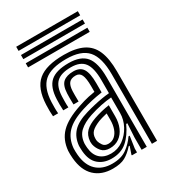

<svg xmlns="http://www.w3.org/2000/svg" viewBox="-189 -860 858 967"><g transform="rotate(-30 240.0 -377.0)"><path d="M410.5 0V-404Q410.5 -501.5 373.2 -543.8Q336 -586 249.5 -586Q160.5 -586 120.8 -550.9Q81 -515.8 77.5 -434.8Q77 -419.5 76.9 -402.8Q76.8 -386 78.2 -369.2H48.5Q47 -387 46.9 -401.4Q46.8 -415.8 47.5 -436Q51.2 -530 98.8 -570Q146.2 -610 249.5 -610Q318 -610 360 -589.1Q402 -568.2 421.2 -523Q440.5 -477.8 440.5 -404V0ZM209 -60Q247.8 -60 279.5 -82.6Q311.2 -105.2 330.2 -140.8Q349.2 -176.2 349.2 -214.8V-305Q321.8 -303.2 287.6 -296.1Q253.5 -289 220 -278Q173.2 -262.5 146.5 -238Q119.8 -213.5 117 -169.5Q116.8 -162.8 117.4 -155.9Q118 -149 118.2 -144.8Q121.8 -104 145.2 -82Q168.8 -60 209 -60ZM216.8 -86Q185.8 -86 169.4 -105.1Q153 -124.2 148 -147.5Q147.5 -150.5 147 -157Q146.5 -163.5 146.8 -166.5Q149.5 -201 169.6 -221.1Q189.8 -241.2 229 -255Q248.8 -262 272.8 -267.9Q296.8 -273.8 319.5 -277V-212Q319.5 -176.5 307.4 -147.9Q295.2 -119.2 272.2 -102.6Q249.2 -86 216.8 -86ZM221.2 -109.5Q243 -109.5 258.2 -122.5Q273.5 -135.5 281.5 -158Q289.5 -180.5 289.5 -209.2V-246.5Q271.2 -242.2 258.4 -238.5Q245.5 -234.8 238.5 -232Q205.2 -218.2 191.4 -204Q177.5 -189.8 177 -166.8Q177 -162 177 -158.1Q177 -154.2 178 -150Q181 -137.8 190.9 -123.6Q200.8 -109.5 221.2 -109.5ZM178.8 10.5Q114 10.5 74.4 -26.8Q34.8 -64 28.5 -137Q27.8 -146.2 27.2 -159.4Q26.8 -172.5 27.5 -180.2Q32.8 -241.8 70.9 -280.6Q109 -319.5 191.2 -346.8Q210.5 -353.2 224.1 -357.2Q237.8 -361.2 252.8 -364.5Q267.8 -367.8 290.5 -371.5V-404.2Q290.5 -450.2 281.1 -470.1Q271.8 -490 249.5 -490Q222.2 -490 210.4 -475.6Q198.5 -461.2 197.2 -429.5Q197 -424.2 196.8 -406Q196.5 -387.8 197.2 -369.2H167.5Q166.5 -391.5 166.9 -406.9Q167.2 -422.2 167.5 -432.8Q169.5 -479 190.2 -496.5Q211 -514 249.5 -514Q288 -514 304.2 -488.5Q320.5 -463 320.5 -404.2V-350.8Q283.5 -345.2 256.8 -339.1Q230 -333 201 -324Q127.2 -300.8 94.8 -266Q62.2 -231.2 57.5 -177.8Q57 -170.5 57.4 -159.2Q57.8 -148 58.5 -139.5Q63.8 -77.2 97.8 -45Q131.8 -12.8 188.5 -12.8Q240.8 -12.8 273 -35.9Q305.2 -59 327.2 -91.5H334L323.8 -22.5V0H294L293.5 -4L308.8 -48H303.2Q276.8 -18.5 250.5 -4Q224.2 10.5 178.8 10.5ZM350.5 0.2V-72L355 -151.5H348.2Q324.2 -98.2 289 -67.2Q253.8 -36.2 197.8 -36.5Q152 -36.8 122.4 -62.8Q92.8 -88.8 88.2 -142.2Q88 -147.2 87.4 -157.6Q86.8 -168 87.2 -174.5Q91.5 -221.8 119.6 -252.2Q147.8 -282.8 210.5 -301Q236.2 -308.5 260.8 -314.1Q285.2 -319.8 307.9 -323.5Q330.5 -327.2 350.5 -329V-404Q350.5 -475.8 327.2 -506.9Q304 -538 249.5 -538Q192.2 -538 166 -513.6Q139.8 -489.2 137.5 -433.5Q137 -419 136.8 -403Q136.5 -387 137.8 -369.2H108Q106.8 -388.5 106.9 -404.4Q107 -420.2 107.5 -434Q110.2 -502.5 143.2 -532.2Q176.2 -562 249.5 -562Q319.8 -562 350.1 -525.4Q380.5 -488.8 380.5 -404V0.2ZM421.2 -741H62.8V-765H421.2ZM421.2 -645H62.8V-669H421.2ZM421.2 -693H62.8V-717H421.2Z"/></g></svg>

Font: Big Shoulders Inline Display Thin Black
Style: Regular
Weight: 900
Version: Version 2.002